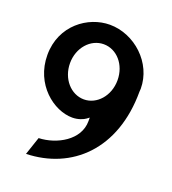

<svg xmlns="http://www.w3.org/2000/svg" viewBox="-129 -800 800 893"><g transform="rotate(20 271.5 -354.0)"><path d="M498 -458C498 -464 499 -468 499 -472C499 -600 385 -703 263 -703C156 -703 37 -619 37 -472C37 -326 153 -237 245 -237C275 -237 299 -248 310 -256L322 -265V-247C322 -153 219 -97 131 -94L101 -5C324 -11 498 -170 498 -458ZM384 -472C384 -394 330 -335 267 -335C202 -335 149 -395 149 -472C149 -548 202 -608 267 -608C332 -608 384 -549 384 -472Z"/></g></svg>

Font: Bluebird
Style: LiNrw
Weight: 300
Designer: Jasper
Foundry: Cannot Into Space Fonts
Version: Version 0.98